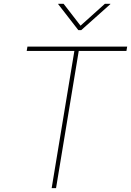

<svg xmlns="http://www.w3.org/2000/svg" viewBox="-20 -967 674 987"><path d="M117.2 -705.1 121.1 -727.5H633.8L629.9 -705.1H384.8L268.1 0H245.6L362.3 -705.1ZM307.1 -947.3 394 -835 519 -947.3H547.4L546.9 -945.3L397.5 -812H382.8L279.3 -945.3V-947.3Z"/></svg>

Font: Inter 24pt Thin
Style: Italic
Weight: 250
Italic angle: -9.3988°
Version: Version 4.001;git-66647c0bb